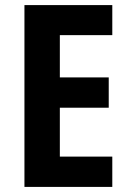

<svg xmlns="http://www.w3.org/2000/svg" viewBox="-20 -734 513 754"><path d="M421 0H76V-714H421V-596H215V-430H407V-311H215V-119H421Z"/></svg>

Font: Noto Sans Gurmukhi UI Condensed
Style: Bold
Weight: 700
Width: 3
Designer: Jelle Bosma - Monotype Design Team
Foundry: Monotype Imaging Inc.
Version: Version 2.004; ttfautohint (v1.8.4.7-5d5b)